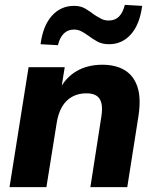

<svg xmlns="http://www.w3.org/2000/svg" viewBox="-20 -766 635 786"><path d="M19 0 97 -491H245L230 -398H223Q248 -448 293 -474.5Q338 -501 399 -501Q453 -501 490 -479Q527 -457 542.5 -411Q558 -365 547 -292L501 0H350L395 -289Q400 -321 395.5 -342Q391 -363 376 -373.5Q361 -384 334 -384Q300 -384 274.5 -369.5Q249 -355 233.5 -328Q218 -301 212 -262L170 0ZM217 -581 146 -585Q156 -661 192.5 -701.5Q229 -742 283 -742Q311 -742 330.5 -730Q350 -718 367 -705Q381 -696 394.5 -689Q408 -682 425 -682Q451 -682 467 -698Q483 -714 491 -746L562 -742Q552 -666 516 -625.5Q480 -585 426 -585Q398 -585 377.5 -596.5Q357 -608 340 -621Q326 -631 312.5 -638Q299 -645 283 -645Q258 -645 241.5 -629Q225 -613 217 -581Z"/></svg>

Font: Nunito Sans 12pt ExtraBold
Style: Italic
Weight: 800
Italic angle: -9°
Designer: Vernon Adams
Foundry: Vernon Adams
Version: Version 3.101;gftools[0.9.27]